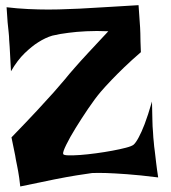

<svg xmlns="http://www.w3.org/2000/svg" viewBox="-20 -709 648 726"><path d="M4.9 -681.6Q44.9 -676.8 86.4 -674.8Q127.9 -672.9 162.1 -672.9Q202.1 -672.9 240.2 -674.8Q279.3 -675.8 322.3 -678.7Q359.4 -680.7 406.2 -683.6Q453.1 -686.5 503.9 -689.5L509.8 -604.5Q509.8 -595.7 510.7 -582Q510.7 -570.3 511.2 -552.7Q511.7 -535.2 512.7 -511.7Q477.5 -481.4 449.7 -454.6Q421.9 -427.7 402.3 -407.2Q378.9 -382.8 361.3 -362.3Q338.9 -335.9 313.5 -298.3Q288.1 -260.7 266.1 -225.1Q244.1 -189.5 230.5 -161.6Q216.8 -133.8 218.8 -127Q219.7 -122.1 238.3 -121.6Q256.8 -121.1 283.7 -123Q310.5 -125 343.3 -129.4Q376 -133.8 404.8 -139.2Q433.6 -144.5 456.1 -150.4Q478.5 -156.2 485.4 -162.1Q494.1 -169.9 504.9 -190.4Q514.6 -208 526.9 -239.7Q539.1 -271.5 554.7 -325.2Q555.7 -285.2 556.2 -256.8Q556.6 -228.5 558.6 -209Q559.6 -186.5 561.5 -171.9Q562.5 -156.2 565.4 -136.7Q567.4 -120.1 570.3 -94.7Q573.2 -69.3 578.1 -38.1Q507.8 -46.9 460 -50.3Q412.1 -53.7 382.8 -54.7Q348.6 -55.7 328.1 -54.7Q306.6 -51.8 269.5 -45.9Q238.3 -41 186.5 -30.8Q134.8 -20.5 56.6 -3.9Q54.7 -22.5 52.7 -36.1Q50.8 -49.8 48.8 -60.5Q46.9 -71.3 44.9 -81.1Q43 -89.8 40 -105.5Q38.1 -119.1 33.7 -139.2Q29.3 -159.2 23.4 -189.5Q82 -250 120.6 -291.5Q159.2 -333 182.6 -359.4Q210 -390.6 225.6 -409.2Q240.2 -427.7 263.7 -454.1Q283.2 -476.6 314.5 -510.3Q345.7 -543.9 389.6 -590.8Q344.7 -592.8 306.2 -590.8Q267.6 -588.9 239.3 -585Q206.1 -581.1 177.7 -574.2Q151.4 -566.4 124 -548.8Q100.6 -534.2 73.2 -507.8Q45.9 -481.4 21.5 -439.5Q19.5 -471.7 18.6 -494.1Q17.6 -516.6 16.6 -531.2Q15.6 -547.9 14.6 -558.6Q14.6 -569.3 12.7 -586.9Q10.7 -601.6 8.8 -624.5Q6.8 -647.5 4.9 -681.6Z"/></svg>

Font: Irish Grover
Style: Regular
Weight: 400
Designer: Squid
Foundry: Font Diner, Inc DBA Sideshow
Version: Version 1.000